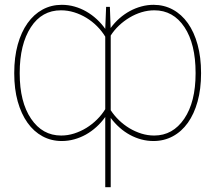

<svg xmlns="http://www.w3.org/2000/svg" viewBox="-20 -574 894 797"><path d="M39.1 -271.3Q39.1 -336.3 53.6 -388.7Q68.2 -441.1 94.3 -477.8Q120.4 -514.6 156.6 -534.3Q192.8 -554 236.5 -554Q263.8 -554 289.6 -546.7Q315.3 -539.4 338.4 -526.1Q361.5 -512.8 381.4 -494.5Q401.3 -476.2 416.9 -454.2L420.5 -545.5H436.1L439.3 -457.7Q455.6 -480.1 475.9 -497.9Q496.1 -515.6 519 -528.1Q541.9 -540.5 566.8 -547.2Q591.6 -554 617.2 -554Q660.9 -554 697.3 -534.3Q733.7 -514.6 759.8 -477.8Q785.9 -441.1 800.2 -388.7Q814.6 -336.3 814.6 -271.3V-269.2Q814.6 -204.5 800.2 -152.7Q785.9 -100.9 759.8 -64.3Q733.7 -27.7 697.3 -8.2Q660.9 11.4 617.2 11.4Q591.3 11.4 566.6 4.8Q541.9 -1.8 519.2 -14.2Q496.4 -26.6 476.4 -44.4Q456.3 -62.1 439.6 -84.5V203.1H416.9V-88.4Q400.6 -65.3 380.1 -46.9Q359.7 -28.4 336.5 -15.4Q313.2 -2.5 288 4.4Q262.8 11.4 236.5 11.4Q192.8 11.4 156.6 -8.2Q120.4 -27.7 94.3 -64.3Q68.2 -100.9 53.6 -152.7Q39.1 -204.5 39.1 -269.2ZM61.8 -269.2Q61.8 -150.6 109 -81Q156.2 -11.4 233.7 -11.4Q261.4 -11.4 288 -19.9Q314.6 -28.4 338.6 -43.1Q362.6 -57.9 382.6 -77.8Q402.7 -97.7 416.9 -120.7V-421.9Q402.7 -445.3 382.6 -465.4Q362.6 -485.4 338.6 -500Q314.6 -514.6 287.8 -522.9Q261 -531.2 233 -531.2Q153.8 -531.2 108.3 -461.3Q61.8 -390.3 61.8 -271.3ZM439.6 -116.5Q454.2 -94.1 474.1 -74.9Q494 -55.8 517.4 -41.7Q540.8 -27.7 566.9 -19.5Q593 -11.4 620 -11.4Q697.4 -11.4 744.7 -81Q791.9 -150.6 791.9 -269.2V-271.3Q791.9 -391.7 745.7 -461.3Q699.2 -531.2 620.7 -531.2Q594.1 -531.2 567.8 -523.3Q541.5 -515.3 517.8 -501.1Q494 -486.9 473.9 -467.9Q453.8 -448.9 439.6 -426.5Z"/></svg>

Font: Inter P Thin
Style: Regular
Weight: 100
Designer: Rasmus Andersson
Foundry: rsms
Version: Version 3.018;git-588b23468